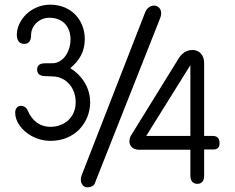

<svg xmlns="http://www.w3.org/2000/svg" viewBox="-20 -787 1008 822"><path d="M795 -508V-205H606ZM195 -767C113 -767 52 -701 52 -638C52 -614 63 -599 84 -599C104 -599 113 -614 113 -636C113 -678 149 -711 191 -711C249 -711 282 -673 282 -618C282 -575 259 -526 215 -517C212 -516 177 -516 173 -516C150 -516 139 -507 139 -489C139 -471 150 -462 173 -461C178 -461 212 -460 217 -459C276 -450 304 -399 304 -350C304 -280 251 -244 196 -244C154 -244 119 -266 98 -315C93 -328 80 -334 70 -334C57 -334 45 -324 45 -305C45 -287 51 -269 63 -251C88 -215 136 -184 197 -184C303 -184 366 -265 366 -349C366 -403 339 -459 281 -495C318 -527 343 -563 343 -620C343 -700 286 -767 195 -767ZM329 -35C327 -30 326 -24 326 -19C326 2 339 15 353 15C372 15 383 6 385 0L664 -705C668 -714 670 -723 670 -731C670 -748 658 -763 640 -763C623 -763 609 -753 601 -733ZM795 -36C795 -12 806 0 825 0C844 0 854 -12 854 -36V-147H894C911 -147 920 -156 920 -174C920 -195 910 -205 891 -205H854V-517C854 -552 832 -573 805 -573C780 -573 760 -561 745 -537L544 -212C537 -202 534 -192 534 -182C534 -163 548 -146 575 -146H795Z"/></svg>

Font: Numismatica Pro
Style: Regular
Weight: 400
Designer: Chris Hopkins
Foundry: Edward C. D. Hopkins
Version: Version 2.19D